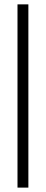

<svg xmlns="http://www.w3.org/2000/svg" viewBox="-20 -749 210 879"><path d="M60.1 -729H109.9V109.9H60.1Z"/></svg>

Font: Sporting Grotesque
Style: Regular
Weight: 400
Designer: Lucas LE BIHAN
Foundry: Lucas LE BIHAN
Version: Version 2.001;PS 2.1;hotconv 1.0.88;makeotf.lib2.5.647800